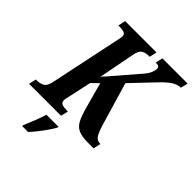

<svg xmlns="http://www.w3.org/2000/svg" viewBox="-274 -857 1221 1221"><g transform="rotate(45 337.0 -246.5)"><path d="M-19 0 -8 -50H3Q28 -50 49.5 -61Q71 -72 80 -113L181 -594Q184 -610 186 -618Q188 -626 188 -630Q188 -652 172 -658Q156 -664 130 -664H120L131 -714H413L402 -664H392Q367 -664 346.5 -653Q326 -642 318 -600L270 -352L285 -370H286L434 -542Q469 -580 479 -603Q489 -626 489 -642Q489 -654 482 -659.5Q475 -665 455 -665L466 -714H693L681 -665Q649 -665 618 -643.5Q587 -622 547 -579L411 -436L497 -145Q513 -93 527.5 -71.5Q542 -50 569 -50H572L561 0H509Q456 0 425.5 -13.5Q395 -27 378 -60Q361 -93 345 -151L298 -323L252 -278L216 -113Q211 -93 211 -84Q211 -62 227.5 -56Q244 -50 269 -50H280L268 0ZM142 209Q156 176 172 135.5Q188 95 198 61H307L305 70Q295 89 276 116.5Q257 144 235 172Q213 200 193 221H139Z"/></g></svg>

Font: Noto Serif ExtraCondensed
Style: Bold Italic
Weight: 700
Width: 2
Italic angle: -12°
Designer: Monotype Design Team
Foundry: Monotype Imaging Inc.
Version: Version 2.013; ttfautohint (v1.8.4.7-5d5b)